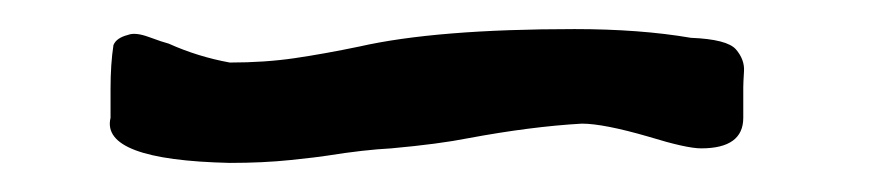

<svg xmlns="http://www.w3.org/2000/svg" viewBox="-20 -417 598 132"><path d="M227 -385Q280 -397 375 -397Q420 -397 455 -391Q480 -390 486 -383Q492 -376 491.5 -368Q491 -360 491 -357V-336Q491 -315 462 -315Q452 -315 426 -323Q395 -332 380 -332Q345 -330 302 -322Q282 -318 249 -315Q230 -314 205 -310Q199 -309 180 -307Q161 -305 138 -305Q49 -307 56 -336Q56 -339 56 -356Q56 -373 58 -386Q60 -391 68 -393Q73 -395 82.5 -391.5Q92 -388 96 -387Q116 -378 138 -374Q162 -374 182.5 -377Q203 -380 227 -385Z"/></svg>

Font: Barrio
Style: Regular
Weight: 400
Designer: Pablo Cosgaya & Sergio Jimenez
Foundry: Pablo Cosgaya & Sergio Jimenez
Version: Version 1.005